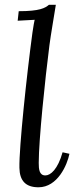

<svg xmlns="http://www.w3.org/2000/svg" viewBox="-20 -775 323 806"><path d="M185.5 -754.9C169.4 -741.2 146.5 -728 58.6 -728L54.2 -688L125.5 -691.9C122.6 -678.2 121.6 -673.8 116.2 -638.2C92.3 -461.9 59.6 -154.3 61.5 -70.3C62.5 -16.6 87.4 11.2 141.6 11.2C221.7 11.2 262.2 -82.5 271.5 -129.4L242.7 -135.7C222.7 -64.5 192.4 -38.6 170.4 -38.6C144.5 -38.6 142.6 -65.4 142.6 -91.3C142.6 -187.5 169.4 -443.8 187.5 -585C193.4 -629.9 206.5 -705.1 214.4 -754.9Z"/></svg>

Font: Lora Italic
Style: Regular
Weight: 400
Italic angle: -3°
Designer: Olga Karpushina, Alexei Vanyashin
Foundry: Cyreal
Version: Version 1.011;PS 001.011;hotconv 1.0.70;makeotf.lib2.5.58329